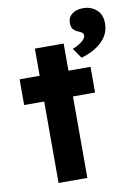

<svg xmlns="http://www.w3.org/2000/svg" viewBox="-90 -875 660 933"><g transform="rotate(-10 239.5 -408.0)"><path d="M122 0V-402H23V-529H122V-663H264V-529H373V-402H264V0ZM338 -580 303 -630Q323 -636 346 -652.5Q369 -669 369 -686Q369 -699 347 -707Q327 -715 319 -726Q311 -737 311 -756Q311 -784 332 -800Q353 -816 386 -816Q425 -816 452 -792.5Q479 -769 479 -725Q479 -673 441 -636Q403 -599 338 -580Z"/></g></svg>

Font: Lexend Deca SemiBold
Style: Regular
Weight: 600
Designer: Bonnie Shaver-Troup, Thomas Jockin
Foundry: Lexend
Version: Version 1.008; ttfautohint (v1.8.4.7-5d5b)